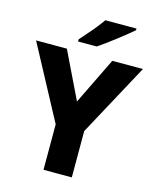

<svg xmlns="http://www.w3.org/2000/svg" viewBox="-134 -1023 910 1114"><g transform="rotate(15 321.0 -465.5)"><path d="M321 -433 458 -714H642L406 -278V0H236V-273L0 -714H185ZM545 -921Q529 -907 504 -887Q479 -867 450.5 -845Q422 -823 395.5 -803.5Q369 -784 349 -771H237V-784Q253 -803 276 -828.5Q299 -854 321 -881.5Q343 -909 358 -931H545Z"/></g></svg>

Font: Noto Sans Gujarati ExtraBold
Style: Regular
Weight: 800
Designer: Jelle Bosma - Monotype Design Team, Universal Thirst
Foundry: Monotype Imaging Inc.
Version: Version 2.106; ttfautohint (v1.8.4.7-5d5b)